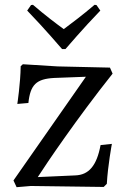

<svg xmlns="http://www.w3.org/2000/svg" viewBox="-20 -775 530 798"><path d="M238 -571H252C252 -571 328 -660 397 -731L381 -754L373 -755C323 -712 273 -675 245 -654C216 -675 168 -711 117 -755L109 -754L93 -731C162 -660 238 -571 238 -571ZM49 3 108 -2 411 2 424 -11C428 -86 445 -177 445 -177L398 -172C382 -86 349 -48 293 -46L137 -39C173 -95 297 -279 448 -469L437 -494L219 -499L75 -508L66 -500C65 -428 52 -343 52 -343L98 -347C106 -423 131 -447 205 -451L337 -456L36 -25Z"/></svg>

Font: Alegreya SC
Style: Regular
Weight: 400
Designer: Juan Pablo del Peral
Foundry: Huerta Tipografica
Version: Version 2.007;PS 002.007;hotconv 1.0.88;makeotf.lib2.5.64775